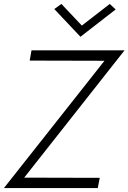

<svg xmlns="http://www.w3.org/2000/svg" viewBox="-32 -956 653 976"><path d="M384 -826 526 -936 556 -908 377 -769 244 -910 280 -936ZM119 -648 128 -700H601L91 -53L475 -52L465 0H-12L499 -647Z"/></svg>

Font: Jost* Light
Style: Italic
Weight: 300
Italic angle: -10°
Version: Version 3.7